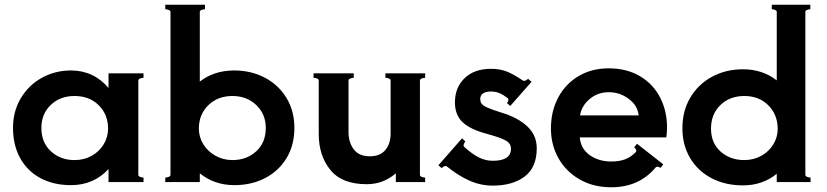

<svg xmlns="http://www.w3.org/2000/svg" viewBox="-20 -770 3498 812"><path d="M587 -441Q580 -441 572.5 -438Q565 -435 565 -430V-30Q565 -25 572.5 -22Q580 -19 587 -19V0H439V-55Q376 13 280 13Q207 13 151.5 -16.5Q96 -46 65.5 -101Q35 -156 35 -229Q35 -300 68.5 -355.5Q102 -411 158 -441.5Q214 -472 280 -472Q376 -472 439 -398V-460H587ZM437 -226Q437 -286 397.5 -325Q358 -364 295 -364Q234 -364 194.5 -326Q155 -288 155 -229Q155 -167 195.5 -130Q236 -93 295 -93Q336 -93 368.5 -111.5Q401 -130 419 -160.5Q437 -191 437 -226Z M1225 -229Q1225 -156 1192 -101.5Q1159 -47 1101.5 -17Q1044 13 971 13Q887 13 825 -37V0H679V-19Q686 -19 693.5 -22Q701 -25 701 -30V-720Q701 -725 693.5 -728Q686 -731 679 -731V-750H847V-731Q840 -731 832.5 -728Q825 -725 825 -720V-425Q885 -472 971 -472Q1042 -472 1100 -441.5Q1158 -411 1191.5 -356Q1225 -301 1225 -229ZM1104 -229Q1104 -287 1064 -325.5Q1024 -364 963 -364Q901 -364 861 -325Q821 -286 821 -226Q821 -191 839.5 -160.5Q858 -130 891 -111.5Q924 -93 963 -93Q1023 -93 1063.5 -130Q1104 -167 1104 -229Z M1756 -30Q1756 -25 1763.5 -22Q1771 -19 1778 -19V0H1654V-37Q1601 9 1531 9Q1426 9 1377 -51.5Q1328 -112 1328 -203V-430Q1328 -435 1320.5 -438Q1313 -441 1306 -441V-460H1476V-441Q1469 -441 1461.5 -438Q1454 -435 1454 -430V-211Q1454 -168 1476 -138.5Q1498 -109 1544 -109Q1588 -109 1610 -136Q1632 -163 1632 -205V-430Q1632 -435 1624.5 -438Q1617 -441 1610 -441V-460H1778V-441Q1771 -441 1763.5 -438Q1756 -435 1756 -430Z M1870 -66Q1868 -68 1865 -68Q1857 -68 1848 -59L1834 -71L1934 -185L1948 -172Q1944 -167 1941.5 -160Q1939 -153 1943 -149Q1976 -119 2004.5 -104.5Q2033 -90 2064 -90Q2141 -90 2141 -141Q2141 -164 2117.5 -176.5Q2094 -189 2039 -204Q1968 -223 1936 -253.5Q1904 -284 1904 -337Q1904 -400 1945 -439.5Q1986 -479 2057 -479Q2093 -479 2122 -468Q2151 -457 2192 -429Q2193 -428 2196 -428Q2201 -428 2206 -431Q2211 -434 2213 -437L2228 -424L2138 -322L2124 -334Q2128 -338 2129.5 -344.5Q2131 -351 2127 -355Q2109 -369 2092.5 -376Q2076 -383 2056 -383Q2035 -383 2023 -375Q2011 -367 2011 -351Q2011 -338 2018 -330Q2025 -322 2043.5 -314Q2062 -306 2100 -294Q2170 -273 2210 -235.5Q2250 -198 2250 -143Q2250 -62 2199 -23.5Q2148 15 2064 15Q2013 15 1965.5 -6Q1918 -27 1870 -66Z M2801 -231Q2801 -210 2798 -189H2432Q2436 -141 2474 -114Q2512 -87 2565 -87Q2601 -87 2625.5 -97Q2650 -107 2669 -127Q2671 -131 2671 -132Q2671 -136 2668 -140.5Q2665 -145 2662 -147L2674 -162L2785 -75L2774 -60Q2759 -69 2753 -62Q2683 22 2565 22Q2489 22 2431 -11.5Q2373 -45 2341.5 -101.5Q2310 -158 2310 -227Q2310 -300 2341 -358Q2372 -416 2427.5 -448.5Q2483 -481 2554 -481Q2631 -481 2687 -447.5Q2743 -414 2772 -357Q2801 -300 2801 -231ZM2681 -282Q2677 -323 2639.5 -351.5Q2602 -380 2555 -380Q2508 -380 2474 -351.5Q2440 -323 2433 -282Z M3386 -30Q3386 -25 3393.5 -22Q3401 -19 3408 -19V0H3265V-35Q3205 14 3122 14Q3048 14 2990 -16Q2932 -46 2899 -101Q2866 -156 2866 -228Q2866 -301 2899.5 -357.5Q2933 -414 2991.5 -445.5Q3050 -477 3122 -477Q3205 -477 3265 -430V-720Q3265 -725 3258 -728Q3251 -731 3244 -731V-750H3407V-731Q3400 -731 3393 -728Q3386 -725 3386 -720ZM3269 -224Q3269 -285 3229.5 -324.5Q3190 -364 3128 -364Q3066 -364 3026.5 -325.5Q2987 -287 2987 -226Q2987 -165 3027.5 -129Q3068 -93 3128 -93Q3167 -93 3199.5 -111Q3232 -129 3250.5 -159.5Q3269 -190 3269 -224Z"/></svg>

Font: Aoboshi One
Style: Regular
Weight: 400
Designer: IKIMOJI
Foundry: Natsumi Matsuba
Version: Version 1.000; ttfautohint (v1.8.3)